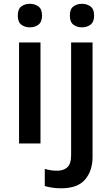

<svg xmlns="http://www.w3.org/2000/svg" viewBox="-20 -768 598 1028"><path d="M140.1 -747.6Q166.5 -747.6 185.8 -733.4Q205.1 -719.2 205.1 -684.6Q205.1 -650.4 185.8 -636Q166.5 -621.6 140.1 -621.6Q112.8 -621.6 94 -636Q75.2 -650.4 75.2 -684.6Q75.2 -719.2 94 -733.4Q112.8 -747.6 140.1 -747.6ZM196.8 -540.5V0H82V-540.5ZM354 -684.6Q354 -719.2 372.8 -733.4Q391.6 -747.6 418.9 -747.6Q445.3 -747.6 464.6 -733.4Q483.9 -719.2 483.9 -684.6Q483.9 -650.4 464.6 -636Q445.3 -621.6 418.9 -621.6Q391.6 -621.6 372.8 -636Q354 -650.4 354 -684.6ZM306.6 240.2Q281.2 240.2 258.3 236.6Q235.4 232.9 219.7 228V136.2Q235.8 141.1 251.7 143.6Q267.6 146 287.6 146Q318.8 146 339.8 128.4Q360.8 110.8 360.8 61.5V-540.5H475.6V71.8Q475.6 146 435.8 193.1Q396 240.2 306.6 240.2Z"/></svg>

Font: Open Sans SemiBold
Style: Regular
Weight: 600
Designer: Monotype Design Team
Foundry: Monotype Imaging Inc.
Version: Version 3.003; ttfautohint (v1.8.4)